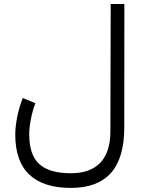

<svg xmlns="http://www.w3.org/2000/svg" viewBox="-20 -672 712 946"><path d="M154.3 -163.6Q139.2 -123 131.6 -82Q124 -41 124 -10.3Q124 91.8 173.8 136.7Q223.6 181.6 329.6 181.6Q424.8 181.6 474.4 129.6Q523.9 77.6 523.9 -25.9L525.4 -652.3H592.8L592.3 -44.9Q592.3 106.4 526.6 180.2Q460.9 253.9 329.1 253.9Q194.3 253.9 124.8 188.7Q55.2 123.5 55.2 -9.8Q55.2 -46.4 64.5 -94.2Q73.7 -142.1 92.3 -189Z"/></svg>

Font: Vazir Light FD-WOL
Style: Light-FD-WOL
Weight: 300
Designer: Saber Rastikerdar
Foundry: Saber Rastikerdar
Version: Version 30.1.0